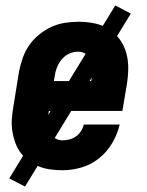

<svg xmlns="http://www.w3.org/2000/svg" viewBox="-20 -618 540 706"><path d="M210 8Q188 8 165.5 5Q143 2 123 -6Q103 -14 86 -26.5Q69 -39 56.5 -55.5Q44 -72 36.5 -92.5Q29 -113 25.5 -135Q22 -157 23.5 -179.5Q25 -202 29 -225L50 -355Q55 -380 63.5 -404.5Q72 -429 87 -451Q102 -473 123.5 -490.5Q145 -508 169 -519Q193 -530 218.5 -534Q244 -538 269 -538Q299 -538 328 -532Q357 -526 380.5 -511Q404 -496 420.5 -473Q437 -450 444.5 -422.5Q452 -395 451.5 -365Q451 -335 446 -305L430 -210H160L159 -207Q157 -195 156 -183.5Q155 -172 156.5 -160.5Q158 -149 161 -138Q164 -127 171 -119Q178 -111 188.5 -106.5Q199 -102 210 -102Q223 -102 236 -105.5Q249 -109 259.5 -116.5Q270 -124 277.5 -135.5Q285 -147 288 -160H420Q412 -125 393 -92.5Q374 -60 345 -36.5Q316 -13 280.5 -2.5Q245 8 210 8ZM178 -320H315L316 -323Q318 -335 319 -346.5Q320 -358 319 -369.5Q318 -381 315 -391.5Q312 -402 305.5 -410.5Q299 -419 288.5 -423.5Q278 -428 267 -428Q250 -428 234 -420.5Q218 -413 206.5 -399Q195 -385 189 -369Q183 -353 181 -337ZM72 68 14 38 404 -598 461 -568Z"/></svg>

Font: Iosevka Curly Heavy Oblique
Style: Regular
Weight: 900
Italic angle: -9°
Monospace: yes
Designer: Belleve Invis
Foundry: Belleve Invis
Version: Version 11.1.0; ttfautohint (v1.8.3)